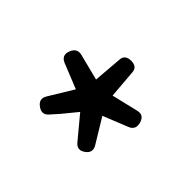

<svg xmlns="http://www.w3.org/2000/svg" viewBox="-72 -943 610 610"><g transform="rotate(45 233.5 -638.0)"><path d="M193.4 -517.6 169.9 -491.2Q153.3 -471.7 131.8 -487.3Q109.4 -502.9 123 -525.4L172.9 -607.4L87.9 -641.6Q63.5 -652.3 73.2 -677.7Q83 -703.1 107.4 -697.3L196.3 -674.8L204.1 -771.5Q205.1 -795.9 233.4 -795.9Q260.7 -795.9 261.7 -771.5L269.5 -675.8L359.4 -697.3Q383.8 -703.1 391.6 -677.7Q399.4 -651.4 377 -641.6L292 -607.4L341.8 -525.4Q355.5 -502.9 334 -487.3Q312.5 -471.7 295.9 -491.2L233.4 -566.4Z"/></g></svg>

Font: GenSenMaruGothic TW TTF Regular
Style: Regular
Weight: 400
Version: Version 1.301